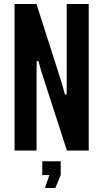

<svg xmlns="http://www.w3.org/2000/svg" viewBox="-20 -755 502 963"><path d="M53 0H163.5V-401L164 -448.5H173L186 -401L315.5 0H425V-735H314.5V-329L314 -281H305.5L292 -331.5L163 -735H53ZM205.5 188H257.5L284.5 123V54H192V123H227.5Z"/></svg>

Font: League Gothic SemiExpanded
Style: Regular
Weight: 400
Width: 6
Designer: The League of Moveable Type
Version: Version 1.600; ttfautohint (v1.8.3)